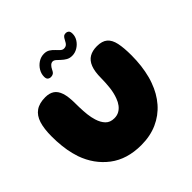

<svg xmlns="http://www.w3.org/2000/svg" viewBox="-201 -949 1143 1143"><g transform="rotate(-45 371.0 -377.5)"><path d="M354.5 20Q235.5 20 156.2 -40.2Q77 -100.5 41.5 -201Q36 -218.5 31.2 -236.5Q26.5 -254.5 23.2 -273.2Q20 -292 17.8 -312Q15.5 -332 14.5 -352.5Q13.5 -373 13.5 -394Q13.5 -459 27 -501.5Q40.5 -544 71 -565.2Q101.5 -586.5 152 -586.5Q186 -586.5 208.2 -571.8Q230.5 -557 241.5 -523.8Q252.5 -490.5 252.5 -434Q252.5 -417.5 253 -400.8Q253.5 -384 254.5 -368.2Q255.5 -352.5 257.2 -337.5Q259 -322.5 261.8 -308.8Q264.5 -295 268.5 -283Q279 -248.5 299.2 -227.5Q319.5 -206.5 354.5 -206.5Q377.5 -206.5 395 -216.2Q412.5 -226 425.2 -242.8Q438 -259.5 446 -282Q452 -297.5 456.2 -315.2Q460.5 -333 462.8 -352.2Q465 -371.5 466.2 -391.5Q467.5 -411.5 467.5 -431Q467.5 -486.5 480.8 -520Q494 -553.5 520 -568.8Q546 -584 584 -584Q627.5 -584 650.8 -564.2Q674 -544.5 682.8 -503.5Q691.5 -462.5 691.5 -399.5Q691.5 -377 690.2 -355.8Q689 -334.5 686.5 -314Q684 -293.5 680.2 -273.8Q676.5 -254 671.5 -235.2Q666.5 -216.5 660 -199Q636 -131.5 593.2 -82.5Q550.5 -33.5 490.5 -6.8Q430.5 20 354.5 20ZM261.5 -647Q249.5 -647 241.2 -653.8Q233 -660.5 233 -677.5Q233 -702 246.2 -724.2Q259.5 -746.5 281.5 -760.8Q303.5 -775 329.5 -775Q351 -775 365.8 -765.5Q380.5 -756 392 -743.5Q403.5 -731 413.8 -721.5Q424 -712 435.5 -712Q449 -712 457.5 -718.8Q466 -725.5 475 -744Q482 -758.5 489.2 -764.5Q496.5 -770.5 508.5 -770.5Q518.5 -770.5 526.5 -763.8Q534.5 -757 534.5 -738Q534.5 -714.5 520.8 -693.5Q507 -672.5 485.5 -659.8Q464 -647 440 -647Q419 -647 403.5 -656Q388 -665 376 -676.5Q364 -688 353.8 -697Q343.5 -706 333.5 -706Q322.5 -706 313.2 -697.2Q304 -688.5 296.5 -673Q289 -656.5 280.2 -651.8Q271.5 -647 261.5 -647Z"/></g></svg>

Font: Gluten Thin
Style: Bold
Weight: 700
Version: Version 1.300